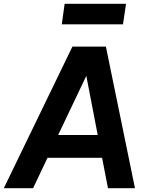

<svg xmlns="http://www.w3.org/2000/svg" viewBox="-47 -990 779 1010"><path d="M-27 0H127L203 -160H490L521 0H663L510 -745H334ZM259 -280 407 -591 467 -280ZM278 -862H600L616 -970H293Z"/></svg>

Font: Mluvka Bold
Style: Italic
Weight: 700
Italic angle: -8°
Designer: Modified by Jiří Krblich, Original typeface by Gumpita Rahayu
Foundry: Gumpita Rahayu & Jiří Krblich
Version: Version 2.000;Glyphs 3.1.1 (3134)